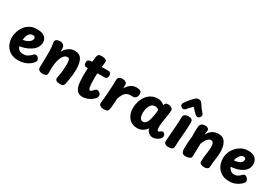

<svg xmlns="http://www.w3.org/2000/svg" viewBox="41 -1900 4205 2956"><g transform="rotate(30 2144.0 -422.0)"><path d="M29 -244Q29 -293 45.5 -346Q62 -399 95.5 -445Q129 -491 182 -519.5Q235 -548 307 -548Q362 -548 401.5 -532.5Q441 -517 463 -487Q485 -457 485 -413Q485 -362 458.5 -322Q432 -282 388.5 -253Q345 -224 295 -206.5Q245 -189 198 -183Q211 -141 238.5 -124Q266 -107 312 -107Q351 -107 385 -126Q419 -145 456 -185Q462 -191 469.5 -194Q477 -197 484 -197Q501 -197 516 -186.5Q531 -176 539.5 -160Q548 -144 548 -130Q548 -123 544 -114Q540 -105 535 -98Q509 -62 470 -36.5Q431 -11 384 2Q337 15 285 15Q198 15 141 -22.5Q84 -60 56.5 -119.5Q29 -179 29 -244ZM192 -293Q242 -301 274.5 -318.5Q307 -336 323 -358Q339 -380 339 -400Q339 -413 329 -424.5Q319 -436 294 -436Q270 -436 248.5 -423.5Q227 -411 212 -380Q197 -349 192 -293Z M638 -338Q638 -384 634 -417Q630 -450 625.5 -473Q621 -496 621 -509Q621 -532 643 -548Q665 -564 708 -564Q732 -564 756 -549.5Q780 -535 787 -503Q789 -495 790 -476Q791 -457 790 -425Q810 -467 840.5 -495Q871 -523 904.5 -537Q938 -551 969 -551Q1062 -551 1099 -488Q1136 -425 1136 -306Q1136 -266 1131 -217.5Q1126 -169 1118 -121.5Q1110 -74 1102 -36Q1097 -11 1079 -1Q1061 9 1040 9Q975 9 956 -10.5Q937 -30 944 -65Q958 -125 964 -184Q970 -243 970 -308Q970 -359 961.5 -384Q953 -409 924 -409Q899 -409 879.5 -395Q860 -381 845 -355.5Q830 -330 819 -294Q808 -258 801 -213Q798 -193 796.5 -168.5Q795 -144 795 -114.5Q795 -85 795 -50Q795 -21 776 -7.5Q757 6 714 6Q695 6 676 -0.5Q657 -7 645 -21Q633 -35 633 -58Q633 -75 634 -108Q635 -141 635.5 -181Q636 -221 637 -262Q638 -303 638 -338Z M1301 -636Q1304 -659 1319.5 -672.5Q1335 -686 1373 -686Q1398 -686 1421 -680.5Q1444 -675 1457 -662.5Q1470 -650 1466 -627Q1460 -575 1454 -519.5Q1448 -464 1445 -405.5Q1442 -347 1444 -285Q1446 -221 1451.5 -188.5Q1457 -156 1465 -145.5Q1473 -135 1481 -135Q1490 -135 1501 -143.5Q1512 -152 1522.5 -163.5Q1533 -175 1539 -182Q1545 -189 1553.5 -194.5Q1562 -200 1573 -200Q1588 -200 1604 -192Q1620 -184 1631.5 -169.5Q1643 -155 1643 -136Q1643 -129 1639 -112.5Q1635 -96 1611 -72Q1584 -45 1551 -27Q1518 -9 1486 -0.5Q1454 8 1429 8Q1365 8 1334 -25Q1303 -58 1290 -115Q1281 -159 1278.5 -201Q1276 -243 1276 -288Q1276 -349 1278.5 -406Q1281 -463 1286.5 -519.5Q1292 -576 1301 -636ZM1252 -417Q1233 -416 1219.5 -431Q1206 -446 1206 -476Q1206 -505 1219.5 -519Q1233 -533 1252 -534Q1278 -536 1317 -537.5Q1356 -539 1400.5 -539.5Q1445 -540 1491 -540.5Q1537 -541 1578 -541Q1595 -541 1610 -527Q1625 -513 1625 -479Q1625 -451 1609.5 -437.5Q1594 -424 1578 -424Q1536 -424 1495.5 -423.5Q1455 -423 1415 -422.5Q1375 -422 1334.5 -420.5Q1294 -419 1252 -417Z M1747 -480Q1748 -516 1771 -529.5Q1794 -543 1821 -543Q1843 -543 1863.5 -537.5Q1884 -532 1896.5 -518Q1909 -504 1908 -480L1906 -419Q1936 -473 1979 -504.5Q2022 -536 2080 -536Q2100 -536 2121 -532.5Q2142 -529 2157 -515.5Q2172 -502 2172 -470Q2172 -447 2163 -425.5Q2154 -404 2133 -392.5Q2112 -381 2077 -384Q2044 -387 2018 -380Q1992 -373 1972 -356Q1952 -339 1936 -309.5Q1920 -280 1906 -237Q1904 -202 1902 -174.5Q1900 -147 1898 -124Q1896 -101 1894 -81.5Q1892 -62 1888 -43Q1883 -13 1865.5 -2.5Q1848 8 1807 8Q1769 8 1743 -7Q1717 -22 1720 -57Q1730 -142 1735.5 -220.5Q1741 -299 1744 -365.5Q1747 -432 1747 -480Z M2187 -234Q2187 -295 2205 -352Q2223 -409 2256.5 -454Q2290 -499 2338.5 -525.5Q2387 -552 2449 -552Q2488 -552 2517.5 -539.5Q2547 -527 2570 -504Q2575 -526 2587 -540Q2599 -554 2630 -554Q2666 -554 2693 -536.5Q2720 -519 2719 -492Q2718 -465 2710 -418.5Q2702 -372 2696 -327Q2694 -313 2690.5 -291Q2687 -269 2684.5 -247.5Q2682 -226 2681 -211Q2680 -196 2680 -173.5Q2680 -151 2686 -134Q2692 -117 2706 -117Q2714 -117 2720 -121Q2726 -125 2732 -132Q2742 -139 2749.5 -143.5Q2757 -148 2769 -148Q2783 -148 2794.5 -138.5Q2806 -129 2812.5 -113Q2819 -97 2813 -77Q2809 -58 2787 -38Q2765 -18 2735.5 -4.5Q2706 9 2677 9Q2648 9 2624 -3.5Q2600 -16 2583.5 -37.5Q2567 -59 2561 -88Q2535 -49 2492.5 -23Q2450 3 2397 3Q2331 3 2284 -28Q2237 -59 2212 -112.5Q2187 -166 2187 -234ZM2356 -241Q2356 -209 2363 -183.5Q2370 -158 2384.5 -143Q2399 -128 2423 -128Q2443 -128 2458 -137.5Q2473 -147 2485 -163.5Q2497 -180 2504 -202Q2512 -225 2518 -250Q2524 -275 2528 -301Q2532 -327 2535 -352Q2538 -377 2540 -401Q2526 -414 2508 -421.5Q2490 -429 2470 -429Q2443 -429 2422 -414.5Q2401 -400 2386 -374Q2371 -348 2363.5 -314Q2356 -280 2356 -241Z M2908 -492Q2908 -512 2920.5 -525Q2933 -538 2951.5 -545Q2970 -552 2988 -552Q3030 -552 3051 -537Q3072 -522 3072 -492Q3072 -424 3068.5 -370.5Q3065 -317 3060.5 -267.5Q3056 -218 3052 -164Q3048 -110 3046 -40Q3045 -12 3023 1.5Q3001 15 2963 15Q2928 15 2909.5 5.5Q2891 -4 2885.5 -18Q2880 -32 2880 -47Q2880 -56 2882.5 -91.5Q2885 -127 2889 -177.5Q2893 -228 2897.5 -286Q2902 -344 2905 -398Q2908 -452 2908 -492ZM2907 -631Q2896 -616 2876.5 -609Q2857 -602 2833 -618Q2812 -632 2809 -649Q2806 -666 2816 -684Q2830 -707 2851 -734.5Q2872 -762 2894.5 -786.5Q2917 -811 2931 -826Q2949 -843 2964 -851Q2979 -859 3000 -859Q3022 -859 3036.5 -850Q3051 -841 3061 -824Q3074 -804 3098 -770Q3122 -736 3154 -701Q3167 -688 3168.5 -667.5Q3170 -647 3152 -628Q3134 -607 3116 -609Q3098 -611 3085 -621Q3062 -638 3037 -665.5Q3012 -693 2990 -717Q2979 -708 2964 -694Q2949 -680 2934.5 -664Q2920 -648 2907 -631Z M3203 -503Q3208 -525 3223 -537Q3238 -549 3256.5 -553Q3275 -557 3289 -557Q3319 -557 3337.5 -544.5Q3356 -532 3356 -510Q3356 -501 3354 -488Q3352 -475 3350 -460Q3348 -445 3347 -429Q3379 -491 3425 -520Q3471 -549 3532 -549Q3616 -549 3654.5 -485.5Q3693 -422 3693 -318Q3693 -280 3689.5 -244Q3686 -208 3681 -174.5Q3676 -141 3672.5 -110.5Q3669 -80 3669 -55Q3669 -17 3646 -4.5Q3623 8 3596 8Q3562 8 3534.5 -4Q3507 -16 3507 -47Q3507 -84 3510.5 -116.5Q3514 -149 3519 -181Q3524 -213 3527.5 -246Q3531 -279 3531 -316Q3531 -352 3523.5 -372Q3516 -392 3504 -399.5Q3492 -407 3478 -407Q3452 -407 3430.5 -388Q3409 -369 3392 -339.5Q3375 -310 3363 -278Q3363 -203 3360 -143.5Q3357 -84 3357 -50Q3357 -21 3328 -7.5Q3299 6 3259 6Q3213 6 3197.5 -19Q3182 -44 3182 -77Q3182 -107 3183 -145.5Q3184 -184 3187.5 -224Q3191 -264 3196 -295Q3195 -345 3195 -377.5Q3195 -410 3196 -432Q3197 -454 3198.5 -470Q3200 -486 3203 -503Z M4033 4Q3964 4 3915 -19Q3866 -42 3834.5 -79.5Q3803 -117 3788.5 -164.5Q3774 -212 3774 -260Q3774 -313 3794.5 -364.5Q3815 -416 3852.5 -458.5Q3890 -501 3941.5 -527Q3993 -553 4056 -553Q4112 -553 4149.5 -535.5Q4187 -518 4206.5 -486Q4226 -454 4226 -410Q4226 -363 4206 -327Q4186 -291 4149 -266Q4104 -236 4053 -221.5Q4002 -207 3942 -203Q3951 -182 3965 -164.5Q3979 -147 3999.5 -136Q4020 -125 4048 -125Q4083 -125 4111 -142.5Q4139 -160 4160 -183Q4172 -196 4181 -199.5Q4190 -203 4197 -203Q4211 -203 4225 -193Q4239 -183 4250.5 -169Q4262 -155 4264 -140Q4268 -126 4261.5 -112Q4255 -98 4248 -91Q4211 -51 4155.5 -23.5Q4100 4 4033 4ZM3935 -312Q3962 -314 3979.5 -317.5Q3997 -321 4021 -331Q4045 -340 4062 -359Q4079 -378 4079 -404Q4079 -414 4074.5 -422Q4070 -430 4061 -435Q4052 -440 4038 -440Q4019 -440 4001 -427.5Q3983 -415 3969.5 -395Q3956 -375 3947 -353Q3938 -331 3935 -312Z"/></g></svg>

Font: Playpen Sans
Style: Bold
Weight: 700
Designer: Laura Meseguer, Veronika Burian, José Scaglione
Foundry: TypeTogether
Version: Version 1.001